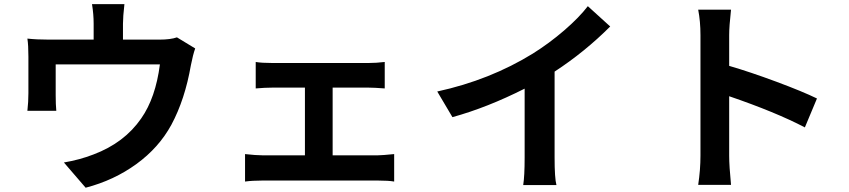

<svg xmlns="http://www.w3.org/2000/svg" viewBox="-20 -837 4040 914"><path d="M822.3 -659.2 909.2 -606.4Q898.4 -576.2 888.7 -526.4Q860.4 -363.3 795.9 -243.2Q736.3 -133.8 629.4 -56.2Q522.5 21.5 387.7 56.6L284.2 -63.5Q359.4 -76.2 424.8 -101.6Q572.3 -157.2 652.3 -273.4Q720.7 -371.1 741.2 -530.3H245.1V-383.8Q245.1 -338.9 248 -309.6H110.4Q115.2 -351.6 115.2 -393.6V-567.4Q115.2 -623 110.4 -653.3Q154.3 -648.4 211.9 -648.4H425.8V-724.6Q425.8 -768.6 418 -817.4H572.3Q565.4 -756.8 565.4 -724.6V-648.4H739.3Q792 -648.4 822.3 -659.2Z M1563.5 -97.7H1780.3Q1797.9 -97.7 1856.4 -103.5V27.3Q1830.1 22.5 1780.3 22.5H1227.5Q1180.7 22.5 1146.5 27.3V-103.5Q1199.2 -97.7 1227.5 -97.7H1431.6V-419.9H1276.4Q1242.2 -419.9 1197.3 -416V-542Q1225.6 -537.1 1276.4 -537.1H1734.4Q1770.5 -537.1 1811.5 -542V-416Q1760.7 -419.9 1734.4 -419.9H1563.5Z M2620.1 -496.1V-86.9Q2620.1 11.7 2628.9 43.9H2470.7Q2477.5 1 2477.5 -86.9V-415Q2299.8 -325.2 2133.8 -279.3L2061.5 -401.4Q2312.5 -456.1 2516.6 -582Q2594.7 -630.9 2666 -692.4Q2737.3 -753.9 2778.3 -807.6L2884.8 -710.9Q2763.7 -589.8 2620.1 -496.1Z M3869.1 -368.2 3811.5 -230.5Q3673.8 -302.7 3451.2 -378.9V-95.7Q3451.2 -46.9 3460 43H3303.7Q3314.5 -28.3 3314.5 -95.7V-669.9Q3314.5 -735.4 3303.7 -791H3460Q3451.2 -711.9 3451.2 -669.9V-523.4Q3551.8 -494.1 3676.3 -447.8Q3800.8 -401.4 3869.1 -368.2Z"/></svg>

Font: GenEi Gothic M Regular
Style: Bold
Weight: 700
Designer: o_tamon (Modified); [Source Han Sans]
Ryoko NISHIZUKA  (kana & ideographs); Paul D. Hunt (Latin, Greek & Cyrillic); Wenl
Version: Version 1.1a;Original Version 1.004